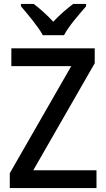

<svg xmlns="http://www.w3.org/2000/svg" viewBox="-20 -1054 541 981"><path d="M199 -874H307C330 -919 386 -983 420 -1022V-1034H354C320 -1008 287 -980 252 -943C220 -978 183 -1011 152 -1034H87V-1022C122 -981 175 -918 199 -874ZM473 -93V-184H150L464 -731V-807H38V-716H344L30 -169V-93Z"/></svg>

Font: Noto Sans Kannada UI SemiCondensed Medium
Style: Regular
Weight: 500
Width: 4
Designer: Jelle Bosma - Monotype Design Team
Foundry: Monotype Imaging Inc.
Version: Version 2.005